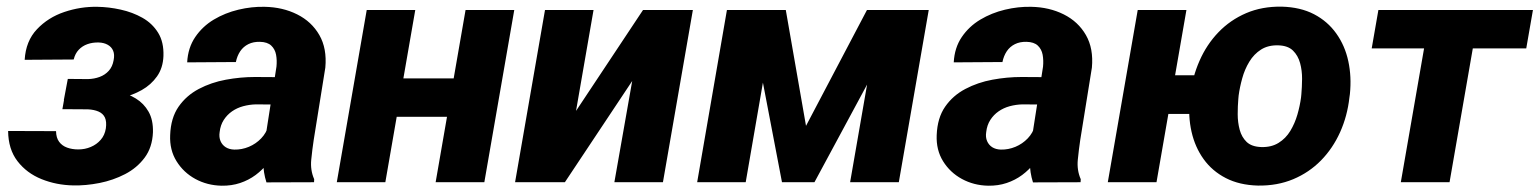

<svg xmlns="http://www.w3.org/2000/svg" viewBox="-20 -559 4723 589"><path d="M288.6 -251.5 175.8 -252 188 -316.9 250 -316.4Q269 -316.9 285.6 -323Q302.2 -329.1 313.7 -341.8Q325.2 -354.5 328.6 -374.5Q332 -391.6 327.1 -403.3Q322.3 -415 310.5 -421.6Q298.8 -428.2 282.7 -428.7Q264.2 -429.2 248.3 -423.6Q232.4 -418 221.4 -406.2Q210.4 -394.5 206.1 -376.5L55.7 -375.5Q59.1 -433.1 93.3 -469.2Q127.4 -505.4 177.2 -522.2Q227.1 -539.1 278.8 -538.1Q314 -537.6 350.3 -529.5Q386.7 -521.5 417 -504.4Q447.3 -487.3 465.1 -458.5Q482.9 -429.7 481.4 -387.2Q480 -350.6 461.7 -324.7Q443.4 -298.8 414.8 -282.7Q386.2 -266.6 353 -259Q319.8 -251.5 288.6 -251.5ZM182.6 -287.1 277.8 -286.6Q309.6 -285.6 340.8 -278.8Q372.1 -272 396.7 -256.8Q421.4 -241.7 435.8 -216.3Q450.2 -190.9 449.2 -153.3Q447.3 -106.9 423.8 -75.4Q400.4 -43.9 363.8 -24.9Q327.1 -5.9 285.2 2.4Q243.2 10.7 204.6 9.8Q152.8 8.8 107.4 -9.5Q62 -27.8 33.7 -64.5Q5.4 -101.1 4.9 -157.2L151.9 -156.7Q152.3 -136.2 161.4 -124Q170.4 -111.8 185.8 -106.2Q201.2 -100.6 220.2 -100.6Q240.7 -100.6 258.5 -108.2Q276.4 -115.7 288.8 -129.9Q301.3 -144 304.7 -165Q307.6 -186 301.8 -198.5Q295.9 -210.9 282.2 -216.8Q268.6 -222.7 249.5 -223.6L171.4 -224.1Z M792.5 -126 828.1 -354.5Q830.1 -374 826.9 -391.1Q823.7 -408.2 812 -419.2Q800.3 -430.2 777.3 -430.7Q757.3 -431.2 741.9 -423.6Q726.6 -416 717 -401.9Q707.5 -387.7 703.6 -368.7L554.2 -367.7Q556.6 -412.6 578.9 -445.3Q601.1 -478 635.7 -498.8Q670.4 -519.5 711.4 -529.3Q752.4 -539.1 792 -538.1Q847.2 -537.1 891.6 -514.9Q936 -492.7 959.7 -451.4Q983.4 -410.2 978 -351.6L942.4 -129.9Q938 -101.1 934.8 -69.1Q931.6 -37.1 943.8 -9.3L943.4 0L797.4 0.5Q787.6 -29.8 787.6 -62.3Q787.6 -94.7 792.5 -126ZM844.7 -322.3 831.1 -238.3 764.6 -238.8Q745.1 -238.3 726.1 -233.2Q707 -228 691.9 -217.5Q676.8 -207 666.5 -191.2Q656.2 -175.3 653.8 -153.8Q651.4 -138.2 656.5 -126.2Q661.6 -114.3 672.4 -107.4Q683.1 -100.6 698.7 -100.1Q721.7 -99.6 743.4 -108.6Q765.1 -117.7 781.2 -134.5Q797.4 -151.4 803.2 -173.3L832 -108.9Q819.8 -82 802.7 -60.1Q785.6 -38.1 764.2 -22.2Q742.7 -6.3 716.6 2.4Q690.4 11.2 659.7 10.7Q615.7 9.8 579.3 -10Q543 -29.8 521.5 -64.5Q500 -99.1 502 -144.5Q503.9 -197.3 527.8 -231.7Q551.8 -266.1 589.8 -286.1Q627.9 -306.2 672.9 -314.5Q717.8 -322.8 762.2 -322.8Z M1424.3 -318.4 1403.3 -200.7H1144L1165 -318.4ZM1253.9 -528.3 1162.1 0H1013.2L1105 -528.3ZM1557.6 -528.3 1465.8 0H1316.4L1408.2 -528.3Z M1747.1 -218.8 1952.6 -528.3H2105.5L2013.7 0H1864.7L1919.4 -310.5L1712.9 0H1560.1L1651.9 -528.3H1800.8Z M2452.6 -172.9 2639.6 -528.3H2763.2L2478.5 0H2378.9L2277.8 -528.3H2390.6ZM2358.9 -528.3 2267.6 0H2118.7L2210 -528.3ZM2587.9 0 2679.7 -528.3H2829.1L2737.3 0Z M3144 -126 3179.7 -354.5Q3181.6 -374 3178.5 -391.1Q3175.3 -408.2 3163.6 -419.2Q3151.9 -430.2 3128.9 -430.7Q3108.9 -431.2 3093.5 -423.6Q3078.1 -416 3068.6 -401.9Q3059.1 -387.7 3055.2 -368.7L2905.8 -367.7Q2908.2 -412.6 2930.4 -445.3Q2952.6 -478 2987.3 -498.8Q3022 -519.5 3063 -529.3Q3104 -539.1 3143.6 -538.1Q3198.7 -537.1 3243.2 -514.9Q3287.6 -492.7 3311.3 -451.4Q3335 -410.2 3329.6 -351.6L3293.9 -129.9Q3289.6 -101.1 3286.4 -69.1Q3283.2 -37.1 3295.4 -9.3L3294.9 0L3148.9 0.5Q3139.2 -29.8 3139.2 -62.3Q3139.2 -94.7 3144 -126ZM3196.3 -322.3 3182.6 -238.3 3116.2 -238.8Q3096.7 -238.3 3077.6 -233.2Q3058.6 -228 3043.5 -217.5Q3028.3 -207 3018.1 -191.2Q3007.8 -175.3 3005.4 -153.8Q3002.9 -138.2 3008.1 -126.2Q3013.2 -114.3 3023.9 -107.4Q3034.7 -100.6 3050.3 -100.1Q3073.2 -99.6 3095 -108.6Q3116.7 -117.7 3132.8 -134.5Q3148.9 -151.4 3154.8 -173.3L3183.6 -108.9Q3171.4 -82 3154.3 -60.1Q3137.2 -38.1 3115.7 -22.2Q3094.2 -6.3 3068.1 2.4Q3042 11.2 3011.2 10.7Q2967.3 9.8 2930.9 -10Q2894.5 -29.8 2873 -64.5Q2851.6 -99.1 2853.5 -144.5Q2855.5 -197.3 2879.4 -231.7Q2903.3 -266.1 2941.4 -286.1Q2979.5 -306.2 3024.4 -314.5Q3069.3 -322.8 3113.8 -322.8Z M3738.8 -328.1 3718.3 -209.5H3439.5L3460 -328.1ZM3619.6 -528.3 3527.8 0H3378.4L3470.2 -528.3ZM3629.9 -255.4 3630.9 -265.6Q3637.7 -322.3 3659.7 -372.3Q3681.6 -422.4 3717.8 -460Q3753.9 -497.6 3802.7 -518.6Q3851.6 -539.6 3912.1 -538.6Q3969.2 -537.1 4011 -515.4Q4052.7 -493.7 4079.3 -456.3Q4106 -418.9 4116.2 -371.3Q4126.5 -323.7 4121.1 -270.5L4119.6 -259.8Q4113.3 -203.1 4091.1 -153.6Q4068.8 -104 4032.5 -66.9Q3996.1 -29.8 3947.3 -9.3Q3898.4 11.2 3838.9 10.3Q3782.2 8.8 3740.5 -12.7Q3698.7 -34.2 3672.4 -70.8Q3646 -107.4 3635.3 -154.8Q3624.5 -202.1 3629.9 -255.4ZM3779.8 -266.1 3778.8 -255.4Q3776.9 -233.9 3776.9 -208.7Q3776.9 -183.6 3783 -160.9Q3789.1 -138.2 3804.4 -123.5Q3819.8 -108.9 3849.1 -107.9Q3879.9 -106.9 3902.1 -120.6Q3924.3 -134.3 3938.2 -157.2Q3952.1 -180.2 3960 -207.3Q3967.8 -234.4 3971.2 -259.8L3972.2 -270Q3974.1 -291.5 3974.4 -316.9Q3974.6 -342.3 3968.3 -365.5Q3961.9 -388.7 3946.5 -403.8Q3931.2 -418.9 3901.9 -419.9Q3870.6 -420.9 3848.6 -407Q3826.7 -393.1 3812.5 -369.6Q3798.3 -346.2 3790.8 -318.8Q3783.2 -291.5 3779.8 -266.1Z M4518.6 -528.3 4426.8 0H4277.3L4369.1 -528.3ZM4682.6 -528.3 4662.1 -410.6H4188L4208.5 -528.3Z"/></svg>

Font: Roboto ExtraBold
Style: Italic
Weight: 800
Designer: Christian Robertson
Foundry: Google
Version: Version 3.009; 2024